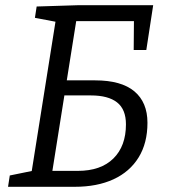

<svg xmlns="http://www.w3.org/2000/svg" viewBox="-20 -718 655 738"><path d="M10.9 0 17.6 -43.5 114.2 -63.2 100.2 -49.2 195.2 -646.9 205.5 -632.2 114.2 -649.5 120.9 -693 280.5 -698H568.8L542.4 -525.9H493.9L494.9 -647.8L510.9 -636.8H256.8L275.2 -651.2L234.2 -393.4L221.2 -409.1H345.7Q446.1 -409.1 496.5 -366.9Q546.8 -324.7 546.8 -246Q546.8 -168 512.8 -112.9Q478.8 -57.7 416.1 -28.8Q353.4 0 267.3 0ZM178.9 -45.8 163.8 -61.2H279.1Q367.6 -61.2 415.9 -108.9Q464.1 -156.5 464.1 -240Q464.1 -297.6 430 -324.4Q395.9 -351.2 329.3 -351.2H211.8L229.8 -365.9Z"/></svg>

Font: Bitter Thin
Style: Italic
Weight: 100
Italic angle: -9°
Designer: Sol Matas, and Bitter project Authors
Foundry: Sol Matas
Version: Version 2.002